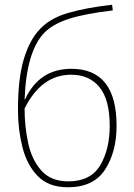

<svg xmlns="http://www.w3.org/2000/svg" viewBox="-20 -782 567 812"><path d="M56 -317Q56 -234 75 -159Q94 -84 140 -37Q186 10 267 10Q376 10 424.5 -65Q473 -140 473 -250Q473 -491 282 -491Q146 -491 86 -362H84Q92 -565 167 -643Q203 -680 270.5 -702Q338 -724 457 -738L454 -762Q342 -749 267 -727Q192 -705 149 -659Q106 -615 81 -533Q56 -451 56 -317ZM269 -15Q196 -15 155.5 -60Q115 -105 99.5 -175.5Q84 -246 84 -323Q155 -466 281 -466Q358 -466 401 -413Q444 -360 444 -250Q444 -150 403.5 -82.5Q363 -15 269 -15Z"/></svg>

Font: Noto Sans Display Thin
Style: Regular
Weight: 250
Designer: Monotype Design Team
Foundry: Monotype Imaging Inc.
Version: Version 1.900